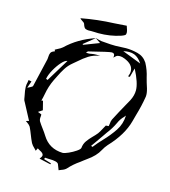

<svg xmlns="http://www.w3.org/2000/svg" viewBox="-146 -1038 1140 1285"><g transform="rotate(15 424.0 -396.0)"><path d="M393.1 -788.1 317.4 -727.1 321.8 -722.7Q411.6 -756.8 428.7 -763.7ZM376 11.2Q390.1 10.7 416.7 -1.2Q443.4 -13.2 465.8 -28.6Q488.3 -43.9 489.7 -53.7Q492.2 -81.5 507.3 -103Q522.5 -124.5 542 -144Q558.6 -160.2 572.8 -177.7Q585 -195.3 596.2 -217.3L608.9 -240.2L628.4 -241.7L631.3 -259.3Q632.3 -276.4 638.2 -289.6Q668.9 -349.1 702.1 -408.2L723.6 -446.8Q742.7 -483.9 742.7 -520Q742.7 -570.3 696.8 -659.2Q686 -621.6 679.7 -596.7H667.5Q676.3 -616.7 676.3 -633.8Q676.3 -681.2 612.8 -706.1Q595.2 -713.4 580.1 -713.4Q576.7 -713.4 566.4 -711.9Q556.2 -710.4 539.6 -692.4Q541 -699.2 541 -704.6Q541 -723.6 521 -723.6Q503.9 -723.6 370.1 -689.9Q368.2 -689.5 365.7 -688.7Q363.3 -688 357.9 -681.6L354.5 -677.2Q362.3 -676.3 369.6 -676.3Q381.3 -676.3 390.6 -678.7Q405.3 -682.1 425.8 -682.1Q431.2 -682.1 438 -681.6Q444.8 -681.2 452.1 -681.2Q406.7 -673.8 375 -653.6Q343.3 -633.3 315.9 -608.4Q302.2 -596.2 288.1 -585Q259.3 -561.5 241.7 -533.4Q224.1 -505.4 210 -476.1Q202.6 -459.5 193.8 -443.8Q169.4 -393.1 159.7 -337.4Q155.3 -313.5 148.9 -290Q152.8 -290.5 156.7 -291.5L159.7 -292L175.3 -230L146.5 -210.9Q165.5 -202.6 172.4 -200.7L172.9 -191.4L171.4 -174.8Q171.4 -162.6 175.8 -153.8Q190.4 -130.9 206.3 -110.1Q222.2 -89.4 234.9 -68.8Q282.2 8.3 376 11.2ZM559.6 -79.1Q585.4 -112.3 615.7 -144Q656.7 -186.5 688.2 -233.4Q719.7 -280.3 721.7 -339.8L711.9 -327.6Q689.9 -306.2 676.8 -275.9Q657.2 -233.9 627 -195.3Q616.2 -180.7 606.9 -166L566.9 -108.9L548.8 -83.5ZM153.3 -434.1 249 -591.3Q232.9 -590.8 209.7 -564.9Q186.5 -539.1 166.7 -503.7Q147 -468.3 141.6 -439ZM723.6 -700.7Q699.7 -737.8 668.9 -750Q652.3 -756.3 632.3 -756.3Q614.3 -756.3 592.8 -751.5Q628.4 -737.3 665 -723.6ZM393.1 -788.1Q393.6 -788.1 393.6 -788.6Q417.5 -780.8 434.6 -778.3L465.8 -775.9Q499.5 -772.5 532.7 -772.5Q550.8 -772.5 569.3 -773.9Q587.9 -775.4 606 -775.4Q644.5 -775.4 687.3 -764.6Q730 -753.9 754.9 -715.8Q779.3 -670.9 790 -620.6L798.3 -590.3L804.7 -569.8Q817.9 -531.7 817.9 -508.8Q817.9 -502.4 817.4 -496.6Q806.6 -429.2 786.6 -362.3L773.9 -315.4Q747.1 -214.4 654.3 -116.7Q637.7 -97.7 626 -75.7Q602.1 -29.8 545.4 9.3Q535.6 16.1 526.4 23.4Q517.1 30.8 506.8 38.6Q464.4 67.4 431.2 104.5Q419.9 116.2 398.9 123Q389.2 126.5 380.9 130.4Q376 119.6 372.8 109.4Q369.6 99.1 365.7 91.3Q357.4 74.2 300.3 74.2H296.4Q283.7 73.7 271.5 72.8Q270.5 78.1 268.1 83.5L319.3 99.1L317.4 106.4L237.8 88.4Q251.5 72.3 251.5 62Q251.5 47.4 224.6 34.7Q215.8 30.3 208.5 24.9L199.2 43.9L186.5 30.3Q170.9 16.6 162.1 1Q149.9 -24.4 140.1 -50.3Q130.4 -76.2 118.7 -100.6Q111.8 -111.8 97.7 -121.6Q90.8 -126 84 -131.3L104.5 -137.2L90.8 -163.1Q66.4 -208 43 -253.4Q42.5 -253.4 42.5 -253.9Q37.6 -261.7 36.1 -270Q34.7 -278.3 33.2 -287.1Q23.9 -331.1 23.9 -352.5Q23.9 -368.7 28.3 -384.8Q29.8 -392.6 30.8 -400.9L51.8 -396.5L35.2 -348.6Q43 -353 51.3 -356.4Q68.8 -364.7 70.3 -370.1Q75.7 -390.1 116.7 -568.4Q118.2 -577.1 118.2 -585.9Q118.2 -600.1 123.5 -612.5Q128.9 -625 150.4 -631.3Q150.4 -636.7 147.5 -641.6V-642.6Q156.7 -647.9 165.5 -652.3Q184.1 -661.1 196.8 -671.9Q277.3 -749.5 393.1 -788.1ZM393.1 -788.1V-788.6H392.6ZM571.3 -921.9Q583.5 -890.1 583.5 -875Q583.5 -872.1 581.8 -864.7Q580.1 -857.4 552.7 -847.7Q481.9 -824.2 400.4 -824.2L372.6 -825.2L350.6 -825.7L332.5 -825.2Q322.3 -825.2 311.3 -829.3Q300.3 -833.5 292.5 -859.4Q289.6 -868.2 275.4 -876Q266.1 -881.3 258.3 -890.1Q371.1 -911.6 486.8 -916Z"/></g></svg>

Font: Unutterable
Style: Regular
Weight: 400
Designer: GGBotNet
Foundry: f0n7.com
Version: 1.00